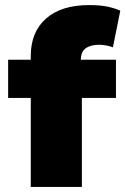

<svg xmlns="http://www.w3.org/2000/svg" viewBox="-20 -735 493 755"><path d="M436 -500V-350H302V0H101V-350H12V-500H101V-515Q101 -609 161 -662Q221 -715 330 -715Q375 -715 404.5 -708.5Q434 -702 453 -693L424 -549Q414 -553 399 -556Q384 -559 370 -559Q336 -559 317 -545Q298 -531 298 -501V-500Z"/></svg>

Font: Prodigy Sans ExtraBold
Style: Regular
Weight: 800
Designer: Wei Huang
Foundry: Wei Huang
Version: Version 1.003; ttfautohint (v1.8.3)